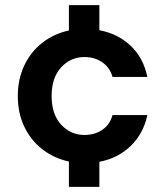

<svg xmlns="http://www.w3.org/2000/svg" viewBox="-20 -620 640 744"><path d="M247 104V6Q188 -7 143.5 -42Q99 -77 74 -129.5Q49 -182 49 -248Q49 -313 74 -366Q99 -419 143.5 -454Q188 -489 247 -502V-600H365V-503Q438 -489 487 -442Q536 -395 551 -322H416Q406 -358 376.5 -378.5Q347 -399 307 -399Q254 -399 217 -359Q180 -319 180 -248Q180 -177 217 -137Q254 -97 307 -97Q347 -97 376.5 -117Q406 -137 416 -174H551Q536 -103 487 -55Q438 -7 365 7V104Z"/></svg>

Font: Firefly Display
Style: Bold
Weight: 700
Designer: Colophon Foundry, Jonny Pinhorn
Foundry: Colophon Foundry
Version: Version 1.200; ttfautohint (v1.8.3)